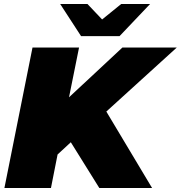

<svg xmlns="http://www.w3.org/2000/svg" viewBox="-20 -937 901 957"><path d="M510 -381 738 0H475L333 -228L267 -167L234 0H2L142 -700H374L324 -452L590 -700H861ZM728 -917 576 -757H384L280 -917H416L489 -840L584 -917Z"/></svg>

Font: Montserrat Alternates Black
Style: Italic
Weight: 900
Italic angle: -11.3°
Designer: Julieta Ulanovsky
Foundry: Julieta Ulanovsky
Version: Version 7.200